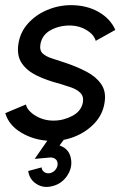

<svg xmlns="http://www.w3.org/2000/svg" viewBox="-52 -537 503 745"><path d="M140.5 9.5Q80 7 31 -22Q-18 -51 -31.5 -98L48.5 -131.5Q54.5 -107 85.8 -88Q117 -69 155.5 -69Q194 -69 228.5 -87.2Q263 -105.5 269.5 -139Q273.5 -163 260 -176.5Q246.5 -190 224 -197.8Q201.5 -205.5 178.5 -212.5Q129.5 -225 91.2 -243.5Q53 -262 33 -291Q13 -320 19 -364Q25.5 -411 56 -445.2Q86.5 -479.5 131 -498.2Q175.5 -517 223.5 -517Q284 -517 330 -491Q376 -465 395.5 -421L319.5 -378.5Q312 -403.5 284.2 -420.2Q256.5 -437 223 -438Q180.5 -439 146 -420.8Q111.5 -402.5 105 -366Q100.5 -341.5 114 -329.2Q127.5 -317 151.5 -309.8Q175.5 -302.5 202.5 -293Q246 -278.5 283 -259.2Q320 -240 340.2 -211.2Q360.5 -182.5 354 -140.5Q347.5 -94 315.5 -59.5Q283.5 -25 236.8 -6.5Q190 12 140.5 9.5ZM152 185Q117.5 194.5 89.8 177Q62 159.5 57.5 126.5L109.5 112.5Q110.5 125 120.5 131.2Q130.5 137.5 143.5 134.5Q156.5 131 164.5 120Q172.5 109 171.5 97Q170.5 84.5 160.8 78.5Q151 72.5 138 74.5L82.5 79.5L161.5 -34L205 -7.5L179 27.5Q218.5 40.5 224 83Q228.5 116.5 207.5 146.5Q186.5 176.5 152 185Z"/></svg>

Font: Urbanist Medium
Style: Italic
Weight: 500
Italic angle: -8°
Designer: Corey Hu
Foundry: Corey Hu
Version: Version 1.330; ttfautohint (v1.8.4.7-5d5b)